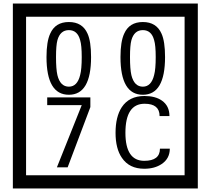

<svg xmlns="http://www.w3.org/2000/svg" viewBox="-20 -980 1195 1090"><path d="M1103 90H53V-960H1103ZM1028 15V-885H128V15ZM497 -656Q497 -442 371 -442Q244 -442 244 -656Q244 -744 265 -789Q294 -855 371 -855Q448 -855 477 -789Q497 -745 497 -656ZM444 -656Q444 -723 435 -752Q420 -809 371 -809Q322 -809 306 -752Q298 -723 298 -656Q298 -587 306 -553Q322 -488 371 -488Q419 -488 435 -554Q444 -587 444 -656ZM917 -656Q917 -442 791 -442Q664 -442 664 -656Q664 -744 685 -789Q714 -855 791 -855Q868 -855 897 -789Q917 -745 917 -656ZM864 -656Q864 -723 855 -752Q840 -809 791 -809Q742 -809 726 -752Q718 -723 718 -656Q718 -587 726 -553Q742 -488 791 -488Q839 -488 855 -554Q864 -587 864 -656ZM493 -372 364 -30H303L444 -383H248V-427H493ZM944 -136Q944 -80 898 -49Q858 -22 799 -22Q714 -22 672 -84Q636 -136 636 -226Q636 -317 671 -371Q713 -435 800 -435Q862 -435 899 -409Q942 -379 942 -321H886Q886 -391 801 -391Q692 -391 692 -226Q692 -67 799 -67Q888 -67 888 -136Z"/></svg>

Font: Unicode BMP Fallback SIL
Style: Regular
Weight: 400
Foundry: NRSI, SIL International
Version: Version 5.1 Based on Unicode 5.1